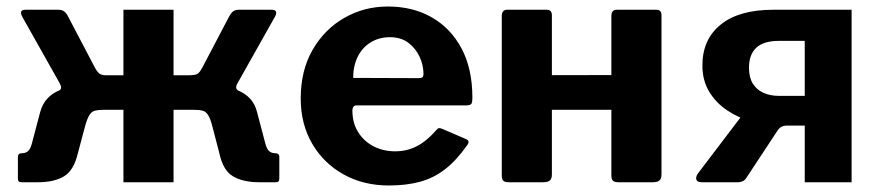

<svg xmlns="http://www.w3.org/2000/svg" viewBox="-20 -560 2700 590"><path d="M47.4 0Q40.1 0 37.6 -2.6Q35 -5.1 35 -12.4V-77.9Q35 -89.2 48 -89.2Q58.4 -89.2 66.1 -95.5Q73.7 -101.9 78.3 -120.3L103.2 -214.8Q110.2 -240.6 125.6 -257.3Q140.9 -274.1 165.2 -283.4Q189.5 -292.6 223 -294.7L284.3 -328.8H359.3V-530H513.3V-328.8H589L650.3 -294.7Q683.8 -292.6 708.1 -283.4Q732.4 -274.1 748.1 -257.3Q763.8 -240.6 770.1 -214.8L795 -120.3Q799.6 -101.9 807.2 -95.5Q814.9 -89.2 825.3 -89.2Q838.3 -89.2 838.3 -77.9V-12.4Q838.3 -5.1 835.7 -2.6Q833.2 0 825.9 0H776Q727.5 0 696.6 -17.9Q665.8 -35.7 654.4 -87.7L633.2 -169.4Q626.9 -194.8 619.8 -206Q612.7 -217.2 602.8 -219.9Q592.9 -222.5 577.3 -222.5H513.3V0H359.3V-222.5H296.6Q281.7 -222.5 271.6 -219.9Q261.4 -217.2 254.5 -206Q247.5 -194.8 240.7 -169.4L218.9 -87.7Q206.6 -36 176.4 -18Q146.1 0 97.3 0ZM303.9 -267.5 160.6 -281.3Q167.9 -285 167.7 -291Q167.5 -297 163.1 -304.8L48.1 -509Q37.3 -530 58.7 -530H159.1Q171.7 -530 178.4 -524Q185.2 -518 189.8 -508.2L270.6 -354.1Q277.6 -340.6 284.5 -334.7Q291.5 -328.8 303.9 -328.8ZM561.6 -267.5V-328.8Q582.6 -328.8 589.1 -334.7Q595.7 -340.6 602.7 -354.1L683.5 -508.2Q688.4 -518 695 -524Q701.6 -530 714.2 -530H814.6Q836 -530 825.1 -509L710.2 -304.8Q700.2 -288 712.7 -281.3Z M1062.9 -220Q1062.9 -182.6 1080.3 -154.4Q1097.7 -126.2 1127.5 -110.6Q1157.3 -95 1194.1 -95Q1229.9 -95 1260.3 -110.4Q1290.8 -125.9 1322.1 -161.6Q1325.8 -165.9 1329 -166.4Q1332.2 -166.9 1340.2 -163.5L1411.6 -132.8Q1426.2 -126.7 1414.8 -112.8Q1382.5 -66.9 1347.6 -39.9Q1312.7 -12.9 1270.5 -1.4Q1228.3 10 1174.9 10Q1097.1 10 1035.9 -24Q974.6 -58 939.3 -118.4Q904.1 -178.9 904.1 -257.4Q904.1 -343.3 940.5 -406.7Q977 -470.1 1038.1 -505.1Q1099.1 -540 1172 -540Q1248.7 -540 1306.8 -506.7Q1365 -473.4 1398.3 -411.1Q1431.6 -348.7 1431.6 -259.7Q1431.6 -248.8 1429.6 -242.8Q1427.5 -236.9 1415.1 -236.2H1075.3Q1069.5 -236.2 1066.2 -232Q1062.9 -227.9 1062.9 -220ZM1264.3 -319.9Q1274.6 -319.9 1278 -322.6Q1281.3 -325.2 1281.3 -333.9Q1281.3 -359 1269.7 -384.8Q1258.1 -410.5 1235.4 -428.1Q1212.6 -445.7 1178.1 -445.7Q1144.9 -445.7 1118.9 -429.7Q1093 -413.8 1079.1 -385.4Q1065.3 -357.1 1065.3 -320.6Z M1675.9 -512.9V-24.1Q1675.9 -10.7 1669.7 -5.4Q1663.4 0 1649 0H1543.6Q1530.9 0 1526.4 -4.9Q1521.9 -9.7 1521.9 -20.7V-510.7Q1521.9 -530 1538.1 -530H1660.5Q1675.9 -530 1675.9 -512.9ZM2012.7 -512.9V-24.1Q2012.7 -10.7 2006.4 -5.4Q2000.2 0 1985.8 0H1880.4Q1867.7 0 1863.2 -4.9Q1858.7 -9.7 1858.7 -20.7V-510.7Q1858.7 -530 1874.8 -530H1997.3Q2012.7 -530 2012.7 -512.9ZM1564.8 -222.5Q1545.9 -222.5 1545.9 -239.9V-313.5Q1545.9 -328.8 1563.3 -328.8L1934.6 -329.5Q1952 -329.5 1952 -314.2V-239.9Q1952 -222.5 1932.4 -222.5Z M2452.9 0V-174.1H2378.5Q2334.4 -174.1 2291.7 -185.9Q2249.1 -197.6 2214.5 -220.9Q2179.9 -244.1 2159.1 -278.6Q2138.4 -313.2 2138.4 -358.7Q2138.4 -439 2194.8 -484.5Q2251.1 -530 2355.7 -530H2596.9V0ZM2136.9 0Q2122.3 0 2119.8 -8.1Q2117.2 -16.3 2124.7 -27L2268.1 -215.7L2399.2 -174.1Q2378.8 -174.4 2369.1 -158.4L2273.9 -14.1Q2269.5 -6.6 2262.5 -3.3Q2255.5 0 2248.4 0ZM2373.8 -265.4H2452.9V-434.4H2373.6Q2326.8 -434.4 2304.2 -413.5Q2281.6 -392.7 2281.6 -351.6Q2281.6 -322.1 2293.4 -303Q2305.3 -283.8 2326.3 -274.6Q2347.3 -265.4 2373.8 -265.4Z"/></svg>

Font: Libre Franklin Thin
Style: Regular
Weight: 100
Designer: Pablo Impallari, Rodrigo Fuenzalida, Nhung Nguyen
Foundry: Impallari Type
Version: Version 3.000